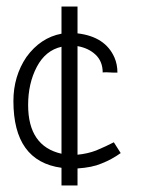

<svg xmlns="http://www.w3.org/2000/svg" viewBox="-20 -566 444 587"><path d="M168 -53Q21 -73 21 -257Q21 -333 61 -392Q104 -451 168 -463V-546H217V-464Q302 -454 330 -390Q339 -369 339 -344H327L305 -345Q294 -345 294 -344Q294 -378 272.5 -398.5Q251 -419 217 -425V-93Q248 -96 274 -106Q305 -119 328 -131L349 -98Q321 -78 290 -66Q262 -54 217 -51V1H168ZM168 -96V-423Q119 -412 92.5 -361.5Q66 -311 66 -245Q66 -119 168 -96Z"/></svg>

Font: Bhavuka
Style: Regular
Weight: 400
Version: 2.94.0; ttfautohint (v1.2) -l 7 -r 28 -G 50 -x 13 -D deva -f